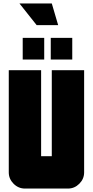

<svg xmlns="http://www.w3.org/2000/svg" viewBox="-20 -1096 540 1116"><path d="M318 -950H193L93 -1076H281ZM237 -750H112V-876H237ZM400 -750H275V-876H400ZM469 -94Q469 -56 441 -28Q413 0 375 0H125Q87 0 59 -28Q31 -56 31 -94V-688H219V-188H281V-688H469Z"/></svg>

Font: CostaRica
Style: Normal
Weight: 900
Version: Version 1.3